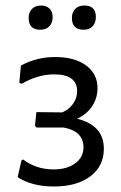

<svg xmlns="http://www.w3.org/2000/svg" viewBox="-20 -670 438 697"><path d="M129 -650Q148 -650 159.5 -639Q171 -628 171 -608Q171 -587 159 -574.5Q147 -562 126 -562Q84 -562 84 -605Q84 -625 96 -637.5Q108 -650 129 -650ZM286 -650Q328 -650 328 -608Q328 -587 316 -574.5Q304 -562 284 -562Q241 -562 241 -605Q241 -625 253 -637.5Q265 -650 286 -650ZM176 7Q96 7 44 -27L58 -88L64 -91Q111 -55 175 -55Q223 -55 253 -77Q283 -99 283 -135Q283 -194 211 -207H113L107 -213L112 -263L206 -262Q230 -272 245 -293Q260 -314 260 -339Q260 -400 176 -400Q118 -400 59 -366L50 -369L56 -432Q113 -463 180 -463Q251 -463 292.5 -432.5Q334 -402 334 -350Q334 -314 314.5 -284.5Q295 -255 260 -239Q357 -215 357 -130Q357 -67 308 -30Q259 7 176 7Z"/></svg>

Font: Alegreya Sans SC
Style: Regular
Weight: 400
Designer: Juan Pablo del Peral
Foundry: Huerta Tipografica
Version: Version 2.007